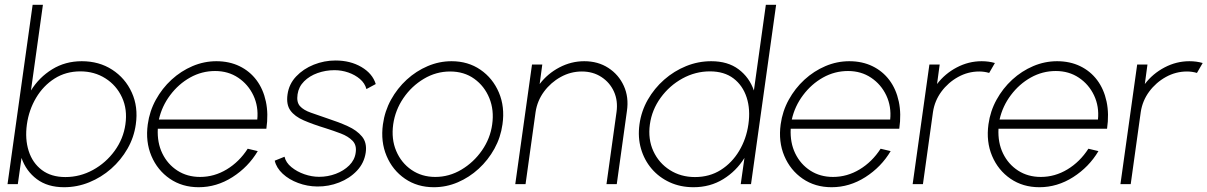

<svg xmlns="http://www.w3.org/2000/svg" viewBox="-20 -770 5050 803"><path d="M322 -514Q394.5 -514 449.2 -478.5Q504 -443 531.2 -383Q558.5 -323 548 -250Q540.5 -195.5 513.2 -148Q486 -100.5 444.8 -64.2Q403.5 -28 353 -7.5Q302.5 13 248 13Q179 13 134 -20.8Q89 -54.5 70 -109.5L54.5 0H11.5L116.5 -750H159.5L109.5 -391.5Q143.5 -446.5 198.2 -480.2Q253 -514 322 -514ZM253.5 -29.5Q314.5 -29.5 368.8 -59.2Q423 -89 459.5 -139.2Q496 -189.5 504.5 -250Q513.5 -312.5 490.2 -362.8Q467 -413 421 -442.2Q375 -471.5 316 -471.5Q255.5 -471.5 208.2 -441.5Q161 -411.5 131 -361Q101 -310.5 92.5 -250Q84 -188.5 100 -138.5Q116 -88.5 155 -59Q194 -29.5 253.5 -29.5Z M811 13Q742 13 690.2 -22.5Q638.5 -58 613.2 -117.8Q588 -177.5 598 -250Q605.5 -305 631.8 -352.8Q658 -400.5 697.5 -436.8Q737 -473 785.2 -493.5Q833.5 -514 885 -514Q939 -514 981.8 -493.2Q1024.5 -472.5 1052.8 -434.8Q1081 -397 1092 -345.2Q1103 -293.5 1094 -231.5H640Q637 -173.5 659 -128.2Q681 -83 722 -56.5Q763 -30 817 -30Q876 -30 928.2 -61.5Q980.5 -93 1016 -148L1058 -138Q1018.5 -71.5 952.2 -29.2Q886 13 811 13ZM644.5 -270H1056Q1061.5 -324.5 1039.8 -370.8Q1018 -417 976.2 -445Q934.5 -473 879.5 -473Q824 -473 775.2 -445.8Q726.5 -418.5 691.8 -372.2Q657 -326 644.5 -270Z M1307 10Q1265 9.5 1226.8 -4.8Q1188.5 -19 1162.2 -43.5Q1136 -68 1129 -98L1170 -114.5Q1175.5 -90 1198.8 -71Q1222 -52 1253.2 -41.2Q1284.5 -30.5 1314.5 -30.5Q1351 -30.5 1384.2 -43Q1417.5 -55.5 1440.5 -78.2Q1463.5 -101 1467.5 -131Q1472.5 -163 1454.2 -181.5Q1436 -200 1405.8 -211.5Q1375.5 -223 1342.5 -233.5Q1288.5 -250 1250.5 -266.5Q1212.5 -283 1194.5 -308Q1176.5 -333 1182.5 -375Q1188.5 -418.5 1218.5 -450.2Q1248.5 -482 1292.2 -499.5Q1336 -517 1383 -517Q1445 -517 1491.5 -489.8Q1538 -462.5 1551.5 -418.5L1512.5 -397.5Q1506 -422 1485.5 -439.5Q1465 -457 1436.8 -466.8Q1408.5 -476.5 1379 -476.5Q1342 -476.5 1308.2 -464.5Q1274.5 -452.5 1251.8 -429.8Q1229 -407 1224.5 -375.5Q1219.5 -343 1234.5 -326.2Q1249.5 -309.5 1280 -298.8Q1310.5 -288 1351.5 -274Q1396.5 -259.5 1434.5 -242.2Q1472.5 -225 1494 -199Q1515.5 -173 1509.5 -131.5Q1503 -88 1472.8 -56Q1442.5 -24 1398.5 -6.8Q1354.5 10.5 1307 10Z M1794.5 13Q1725.5 13 1673.8 -22.5Q1622 -58 1596.8 -117.8Q1571.5 -177.5 1581.5 -250Q1589 -305 1615.2 -352.8Q1641.5 -400.5 1681 -436.8Q1720.5 -473 1768.8 -493.5Q1817 -514 1868.5 -514Q1937.5 -514 1989.2 -478.5Q2041 -443 2066.5 -383Q2092 -323 2081.5 -250Q2074 -195.5 2047.8 -148Q2021.5 -100.5 1982 -64.2Q1942.5 -28 1894.5 -7.5Q1846.5 13 1794.5 13ZM1800.5 -30Q1858.5 -30 1909.8 -60.5Q1961 -91 1995.8 -141Q2030.5 -191 2038.5 -250Q2047 -309.5 2026.5 -359.8Q2006 -410 1963.5 -440.5Q1921 -471 1862.5 -471Q1804 -471 1752.8 -440.5Q1701.5 -410 1667.2 -359.8Q1633 -309.5 1624.5 -250Q1616 -188.5 1637 -138.8Q1658 -89 1701 -59.5Q1744 -30 1800.5 -30Z M2602 -306 2559.5 0H2516.5L2558.5 -301.5Q2565 -348.5 2547.8 -386.8Q2530.5 -425 2495.2 -448Q2460 -471 2413.5 -471Q2366.5 -471 2325 -448Q2283.5 -425 2255.2 -386.8Q2227 -348.5 2220 -301.5L2178 0H2135L2205 -500H2248L2237 -418.5Q2270 -462 2319.5 -488Q2369 -514 2423.5 -514Q2481 -514 2524.2 -486Q2567.5 -458 2589 -410.8Q2610.5 -363.5 2602 -306Z M3183 -750H3226L3121 0H3078L3093.5 -109.5Q3059.5 -54.5 3004.8 -20.8Q2950 13 2880.5 13Q2826 13 2781.2 -7.5Q2736.5 -28 2705.5 -64.2Q2674.5 -100.5 2660.8 -148Q2647 -195.5 2654.5 -250Q2662 -305 2689.2 -352.8Q2716.5 -400.5 2757.8 -436.8Q2799 -473 2849.5 -493.5Q2900 -514 2954.5 -514Q3024 -514 3069 -480.2Q3114 -446.5 3133 -391.5ZM2886.5 -29.5Q2947.5 -29.5 2994.5 -59.2Q3041.5 -89 3071.5 -139.2Q3101.5 -189.5 3110 -250Q3119 -312 3102.8 -362.2Q3086.5 -412.5 3047.8 -442Q3009 -471.5 2949 -471.5Q2888.5 -471.5 2834.2 -441.8Q2780 -412 2743.2 -361.5Q2706.5 -311 2698 -250Q2689.5 -188 2712.5 -138Q2735.5 -88 2781.5 -58.8Q2827.5 -29.5 2886.5 -29.5Z M3458 13Q3389 13 3337.2 -22.5Q3285.5 -58 3260.2 -117.8Q3235 -177.5 3245 -250Q3252.5 -305 3278.8 -352.8Q3305 -400.5 3344.5 -436.8Q3384 -473 3432.2 -493.5Q3480.5 -514 3532 -514Q3586 -514 3628.8 -493.2Q3671.5 -472.5 3699.8 -434.8Q3728 -397 3739 -345.2Q3750 -293.5 3741 -231.5H3287Q3284 -173.5 3306 -128.2Q3328 -83 3369 -56.5Q3410 -30 3464 -30Q3523 -30 3575.2 -61.5Q3627.5 -93 3663 -148L3705 -138Q3665.5 -71.5 3599.2 -29.2Q3533 13 3458 13ZM3291.5 -270H3703Q3708.5 -324.5 3686.8 -370.8Q3665 -417 3623.2 -445Q3581.5 -473 3526.5 -473Q3471 -473 3422.2 -445.8Q3373.5 -418.5 3338.8 -372.2Q3304 -326 3291.5 -270Z M3797 0 3867 -500H3910L3899 -418.5Q3932 -462 3981.5 -488Q4031 -514 4085.5 -514Q4115 -514 4141 -506.5L4117 -465Q4096.5 -471 4075.5 -471Q4028.5 -471 3987 -448Q3945.5 -425 3917.2 -386.8Q3889 -348.5 3882 -301.5L3840 0Z M4327 13Q4258 13 4206.2 -22.5Q4154.5 -58 4129.2 -117.8Q4104 -177.5 4114 -250Q4121.5 -305 4147.8 -352.8Q4174 -400.5 4213.5 -436.8Q4253 -473 4301.2 -493.5Q4349.5 -514 4401 -514Q4455 -514 4497.8 -493.2Q4540.5 -472.5 4568.8 -434.8Q4597 -397 4608 -345.2Q4619 -293.5 4610 -231.5H4156Q4153 -173.5 4175 -128.2Q4197 -83 4238 -56.5Q4279 -30 4333 -30Q4392 -30 4444.2 -61.5Q4496.5 -93 4532 -148L4574 -138Q4534.5 -71.5 4468.2 -29.2Q4402 13 4327 13ZM4160.5 -270H4572Q4577.5 -324.5 4555.8 -370.8Q4534 -417 4492.2 -445Q4450.5 -473 4395.5 -473Q4340 -473 4291.2 -445.8Q4242.5 -418.5 4207.8 -372.2Q4173 -326 4160.5 -270Z M4666 0 4736 -500H4779L4768 -418.5Q4801 -462 4850.5 -488Q4900 -514 4954.5 -514Q4984 -514 5010 -506.5L4986 -465Q4965.5 -471 4944.5 -471Q4897.5 -471 4856 -448Q4814.5 -425 4786.2 -386.8Q4758 -348.5 4751 -301.5L4709 0Z"/></svg>

Font: Urbanist ExtraLight
Style: Italic
Weight: 250
Version: Version 1.303